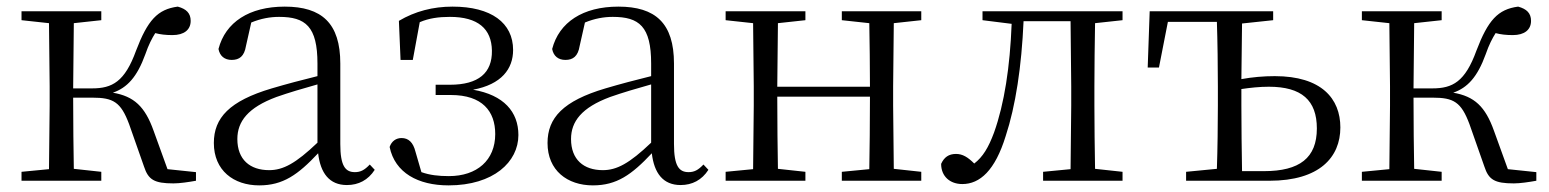

<svg xmlns="http://www.w3.org/2000/svg" viewBox="-20 -546 4678 580"><path d="M415 -43C428 -3 446 8 504 8C523 8 550 4 572 0V-26L486 -35L444 -151C418 -224 385 -255 321 -266C364 -281 394 -313 419 -382C429 -411 439 -430 449 -446C464 -442 480 -440 501 -440C536 -440 556 -456 556 -483C556 -506 543 -519 517 -526C456 -518 426 -485 391 -393C357 -299 319 -279 258 -279H201L203 -476L286 -485V-512H45V-485L128 -476L130 -285V-227L128 -35L45 -27V0H286V-27L203 -36C202 -90 201 -175 201 -251H259C322 -251 345 -238 370 -171Z M1028 13C1063 13 1092 -2 1112 -33L1097 -49C1081 -32 1069 -26 1052 -26C1023 -26 1008 -45 1008 -111V-354C1008 -476 952 -526 840 -526C733 -526 661 -479 640 -398C644 -377 658 -365 680 -365C703 -365 718 -376 723 -407L739 -478C768 -490 796 -495 823 -495C903 -495 939 -466 939 -354V-316C894 -305 845 -292 801 -279C673 -241 626 -190 626 -114C626 -31 686 14 763 14C835 14 880 -18 941 -83C948 -23 975 13 1028 13ZM939 -115C873 -52 835 -32 793 -32C735 -32 697 -64 697 -126C697 -179 729 -221 815 -253C852 -266 896 -279 939 -291Z M1335 14C1471 14 1546 -57 1546 -138C1546 -208 1502 -259 1409 -275C1495 -291 1530 -338 1530 -395C1530 -477 1464 -526 1347 -526C1288 -526 1234 -512 1185 -483L1190 -365H1227L1248 -479C1276 -491 1305 -495 1339 -495C1424 -495 1465 -459 1466 -393C1467 -326 1426 -290 1339 -290H1296V-259H1342C1437 -259 1476 -210 1476 -141C1476 -62 1421 -14 1336 -14C1305 -14 1278 -17 1253 -26L1235 -88C1228 -116 1214 -129 1193 -129C1177 -129 1163 -120 1157 -102C1173 -24 1243 14 1335 14Z M2036 13C2071 13 2100 -2 2120 -33L2105 -49C2089 -32 2077 -26 2060 -26C2031 -26 2016 -45 2016 -111V-354C2016 -476 1960 -526 1848 -526C1741 -526 1669 -479 1648 -398C1652 -377 1666 -365 1688 -365C1711 -365 1726 -376 1731 -407L1747 -478C1776 -490 1804 -495 1831 -495C1911 -495 1947 -466 1947 -354V-316C1902 -305 1853 -292 1809 -279C1681 -241 1634 -190 1634 -114C1634 -31 1694 14 1771 14C1843 14 1888 -18 1949 -83C1956 -23 1983 13 2036 13ZM1947 -115C1881 -52 1843 -32 1801 -32C1743 -32 1705 -64 1705 -126C1705 -179 1737 -221 1823 -253C1860 -266 1904 -279 1947 -291Z M2523 -485 2606 -476C2607 -422 2608 -343 2608 -284H2328L2330 -476L2413 -485V-512H2172V-485L2255 -476L2257 -285V-227L2255 -35L2172 -27V0H2413V-27L2330 -36C2329 -91 2328 -176 2328 -254H2608C2608 -176 2607 -91 2606 -35L2523 -27V0H2763V-27L2680 -36L2678 -227V-285L2680 -476L2763 -485V-512H2523Z M3213 0H3371V-27L3288 -36C3287 -91 3286 -173 3286 -227V-285C3286 -338 3287 -420 3288 -476L3371 -485V-512H2948V-485L3036 -474C3031 -344 3014 -233 2983 -146C2966 -100 2949 -72 2923 -52C2904 -71 2888 -81 2868 -81C2846 -81 2832 -71 2823 -51C2823 -13 2850 10 2887 10C2940 10 2986 -31 3018 -135C3048 -226 3066 -345 3072 -482H3214L3216 -285V-227L3214 -35L3131 -27V0Z M3563 0H3815C3966 0 4029 -71 4029 -161C4029 -248 3972 -316 3831 -316C3797 -316 3763 -313 3730 -307L3732 -475L3826 -485V-512H3453L3447 -342H3481L3508 -480H3656C3658 -424 3659 -340 3659 -285V-227C3659 -173 3658 -91 3656 -36L3563 -27ZM3730 -277C3757 -281 3785 -284 3813 -284C3912 -284 3958 -243 3958 -158C3958 -69 3906 -29 3798 -29H3732C3731 -84 3730 -170 3730 -227Z M4464 -43C4477 -3 4495 8 4553 8C4572 8 4599 4 4621 0V-26L4535 -35L4493 -151C4467 -224 4434 -255 4370 -266C4413 -281 4443 -313 4468 -382C4478 -411 4488 -430 4498 -446C4513 -442 4529 -440 4550 -440C4585 -440 4605 -456 4605 -483C4605 -506 4592 -519 4566 -526C4505 -518 4475 -485 4440 -393C4406 -299 4368 -279 4307 -279H4250L4252 -476L4335 -485V-512H4094V-485L4177 -476L4179 -285V-227L4177 -35L4094 -27V0H4335V-27L4252 -36C4251 -90 4250 -175 4250 -251H4308C4371 -251 4394 -238 4419 -171Z"/></svg>

Font: Noto Serif CJK HK Light
Style: Regular
Weight: 300
Designer: Ryoko NISHIZUKA 西塚涼子 (kana & ideographs); Frank Grießhammer (Latin, Greek & Cyrillic); Wenlong ZHANG 张文龙 (bopomofo); San
Foundry: Adobe
Version: Version 2.001;hotconv 1.1.0;makeotfexe 2.6.0